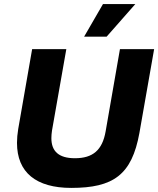

<svg xmlns="http://www.w3.org/2000/svg" viewBox="-20 -908 773 938"><path d="M328 10C534 10 624 -54 661 -258L733 -668H566L496 -266C480 -174 433 -135 346 -135C267 -135 231 -169 231 -233C231 -244 232 -257 234 -270L304 -668H137L69 -278C65 -254 63 -231 63 -210C63 -65 157 10 328 10ZM501 -729 641 -888H483L391 -729Z"/></svg>

Font: Celebes ExtraBold
Style: Italic
Weight: 800
Italic angle: -10°
Designer: Anugrah Pasau
Foundry: Lafontype
Version: Version 1.000